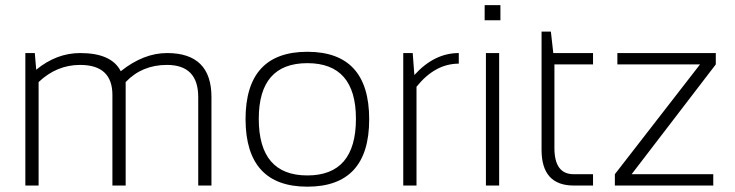

<svg xmlns="http://www.w3.org/2000/svg" viewBox="-20 -718 2844 743"><path d="M78.1 0V-512.7H114.7L120.1 -448.2Q198.7 -512.7 290.5 -512.7Q411.6 -512.7 447.3 -442.4Q535.6 -512.7 626.5 -512.7Q798.3 -512.7 798.3 -342.3V0H747.1V-342.3Q747.1 -466.8 626 -466.8Q529.3 -466.8 466.3 -400.4V0H415V-350.6Q415 -466.8 290 -466.8Q199.2 -466.8 129.4 -400.4V0Z M1169.4 -39.1Q1357.4 -39.1 1357.4 -258.3Q1357.4 -473.6 1169.4 -473.6Q981.4 -473.6 981.4 -258.3Q981.4 -39.1 1169.4 -39.1ZM930.2 -256.3Q930.2 -517.6 1169.4 -517.6Q1408.7 -517.6 1408.7 -256.3Q1408.7 4.4 1169.4 4.4Q931.2 4.4 930.2 -256.3Z M1540.5 0V-512.7H1577.1L1583.5 -427.7Q1660.6 -512.7 1755.4 -512.7V-471.7Q1663.6 -471.7 1591.8 -382.3V0Z M1916.5 -698.2V-639.6H1855.5V-698.2ZM1911.6 -512.7V0H1860.4V-512.7Z M2075.7 -595.7H2111.8L2121.1 -512.7H2274.9V-468.8H2125.5V-145Q2125.5 -43.9 2199.7 -43.9H2274.9V0H2200.7Q2075.7 0 2075.7 -138.2Z M2369.1 -512.7H2750V-468.8L2424.3 -43.9H2740.2V0H2359.4V-43.9L2689 -468.8H2369.1Z"/></svg>

Font: Voltera Light
Style: Light
Weight: 300
Designer: Bernd Montag
Version: Version 1.301